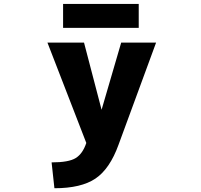

<svg xmlns="http://www.w3.org/2000/svg" viewBox="-20 -745 1040 994"><path d="M261.7 229.5 247.1 95.7Q335.9 95.7 372.1 73.2Q408.2 50.8 426.8 -4.9L225.6 -524.4H415L505.9 -176.8L607.4 -524.4H788.1L593.8 3.9Q548.8 128.9 474.6 179.2Q400.4 229.5 261.7 229.5ZM306.6 -600.6V-724.6H698.2V-600.6Z"/></svg>

Font: GenEi Gothic M Heavy
Style: Regular
Weight: 800
Designer: o_tamon (Modified); [Source Han Sans]
Ryoko NISHIZUKA  (kana & ideographs); Paul D. Hunt (Latin, Greek & Cyrillic); Wenl
Version: Version 1.1a;Original Version 1.004